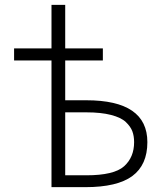

<svg xmlns="http://www.w3.org/2000/svg" viewBox="-20 -771 667 792"><path d="M249 -357.4H335.9Q587.9 -357.4 587.9 -184.6Q587.9 -90.8 525.9 -44.9Q463.9 1 332 1H192.4V-521.5H38.1V-571.3H192.4V-751H249V-571.3H404.3V-521.5H249ZM249 -47.9H335.9Q450.2 -47.9 491.7 -85Q533.2 -122.1 533.2 -184.6Q533.2 -210 525.9 -229.5Q518.6 -249 499 -267.6Q479.5 -286.1 438 -296.9Q396.5 -307.6 335.9 -307.6H249Z"/></svg>

Font: Gen Shin Gothic Light
Style: Regular
Weight: 200
Designer: [Source Han Sans]
Ryoko NISHIZUKA  (kana & ideographs); Paul D. Hunt (Latin, Greek & Cyrillic); Wenlong ZHANG  (bopomofo
Version: Version 1.002.20150607